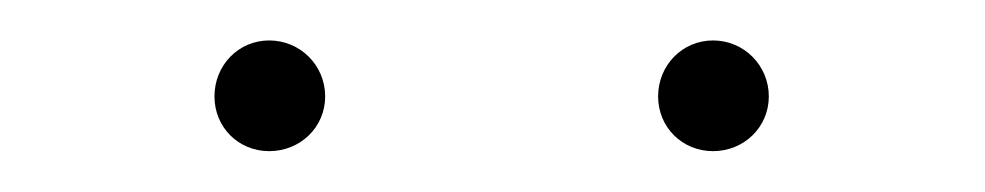

<svg xmlns="http://www.w3.org/2000/svg" viewBox="-20 -741 482 94"><path d="M85 -693.8C85 -678.7 96.7 -667 111.8 -667C127 -667 139.2 -678.7 139.2 -693.8C139.2 -709 127 -721.2 111.8 -721.2C96.7 -721.2 85 -709 85 -693.8ZM302.2 -693.8C302.2 -678.7 314 -667 329.1 -667C344.2 -667 356.4 -678.7 356.4 -693.8C356.4 -709 344.2 -721.2 329.1 -721.2C314 -721.2 302.2 -709 302.2 -693.8Z"/></svg>

Font: Vazirmatn Thin
Style: Regular
Weight: 100
Designer: Saber Rastikerdar
Foundry: Saber Rastikerdar
Version: Version 33.003